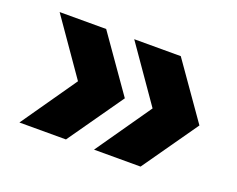

<svg xmlns="http://www.w3.org/2000/svg" viewBox="-72 -563 770 624"><g transform="rotate(20 313.0 -251.0)"><path d="M201 -60H40L173 -251L40 -442H201L335 -251ZM459 -60H298L431 -251L298 -442H459L593 -251Z"/></g></svg>

Font: Special Gothic Extended Bold
Style: Regular
Weight: 700
Width: 7
Designer: Alistair McCready
Foundry: Monolith
Version: Version 1.000; ttfautohint (v1.8.4.7-5d5b)